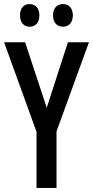

<svg xmlns="http://www.w3.org/2000/svg" viewBox="-20 -1014 456 941"><path d="M78 -939C78 -902 98 -883 125 -883C153 -883 173 -902 173 -939C173 -975 153 -994 125 -994C98 -994 78 -976 78 -939ZM240 -939C240 -902 260 -883 289 -883C316 -883 337 -902 337 -939C337 -975 316 -994 289 -994C261 -994 240 -976 240 -939ZM209 -486 103 -807H0L159 -368V-93H257V-370L416 -807H313Z"/></svg>

Font: Noto Sans Kannada UI ExtraCondensed Medium
Style: Regular
Weight: 500
Width: 2
Designer: Jelle Bosma - Monotype Design Team
Foundry: Monotype Imaging Inc.
Version: Version 2.005